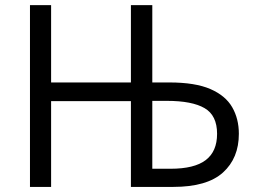

<svg xmlns="http://www.w3.org/2000/svg" viewBox="-20 -734 998 754"><path d="M97.7 0V-713.9H180.7V-410.2H494.1V-713.9H578.1V-410.2H645Q746.6 -410.2 806.2 -384.3Q865.7 -358.4 891.8 -313Q918 -267.6 918 -208.5Q918 -112.8 855.5 -56.4Q793 0 660.6 0H494.1V-336.9H180.7V0ZM578.1 -71.3H649.9Q743.2 -71.3 787.8 -105.2Q832.5 -139.2 832.5 -208.5Q832.5 -280.8 783.4 -309.3Q734.4 -337.9 635.3 -337.9H578.1Z"/></svg>

Font: Open Sans
Style: Regular
Weight: 400
Designer: Monotype Design Team
Foundry: Monotype Imaging Inc.
Version: Version 3.000; ttfautohint (v1.8.4)